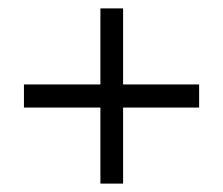

<svg xmlns="http://www.w3.org/2000/svg" viewBox="-20 -551 531 457"><path d="M37 -350H454V-295H37ZM219 -531H273V-114H219Z"/></svg>

Font: Alexandria Light
Style: Regular
Weight: 300
Designer: Mohamed Gaber
Foundry: Kief Type Foundry
Version: Version 5.100